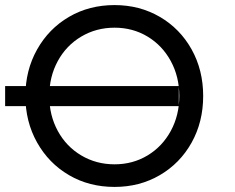

<svg xmlns="http://www.w3.org/2000/svg" viewBox="-57 -728 925 756"><path d="M214.5 -38.5C267.5 -7.5 327.3 8 394 8C460 8 519.5 -7.5 572.5 -38.5C625.5 -69.5 667.2 -112.2 697.5 -166.5C727.8 -220.8 743 -282 743 -350C743 -418 727.8 -479.2 697.5 -533.5C667.2 -587.8 625.5 -630.5 572.5 -661.5C519.5 -692.5 460 -708 394 -708C327.3 -708 267.5 -692.5 214.5 -661.5C161.5 -630.5 119.7 -587.7 89 -533C58.3 -478.3 43 -417.3 43 -350C43 -282.7 58.3 -221.7 89 -167C119.7 -112.3 161.5 -69.5 214.5 -38.5ZM524 -116C485.3 -92.7 442 -81 394 -81C346 -81 302.3 -92.7 263 -116C223.7 -139.3 192.8 -171.5 170.5 -212.5C148.2 -253.5 137 -299.3 137 -350C137 -400.7 148.2 -446.5 170.5 -487.5C192.8 -528.5 223.7 -560.7 263 -584C302.3 -607.3 346 -619 394 -619C442 -619 485.3 -607.3 524 -584C562.7 -560.7 593.2 -528.5 615.5 -487.5C637.8 -446.5 649 -400.7 649 -350C649 -299.3 637.8 -253.5 615.5 -212.5C593.2 -171.5 562.7 -139.3 524 -116ZM-36.8 -389V-310H647V-389Z"/></svg>

Font: Rookery
Style: Regular
Weight: 400
Designer: Ryan Kimball / Julieta Ulanovsky
Foundry: Motorola Mobility LLC.
Version: Version 1.0